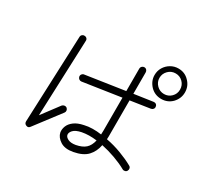

<svg xmlns="http://www.w3.org/2000/svg" viewBox="-171 -1078 1343 1286"><g transform="rotate(30 500.0 -435.0)"><path d="M531 -20Q471 -9 434.5 -32.5Q398 -56 391 -90Q387 -113 396.5 -138Q406 -163 432.5 -183Q459 -203 504 -212Q533 -219 566.5 -219.5Q600 -220 634 -215Q634 -223 634.5 -230.5Q635 -238 635 -247V-500L342 -456Q332 -455 324 -461Q316 -467 314 -477Q312 -488 318.5 -496.5Q325 -505 335 -506L635 -551V-724Q635 -735 642.5 -742.5Q650 -750 660 -750Q671 -750 678 -742.5Q685 -735 685 -724V-559L829 -580Q840 -582 848.5 -576Q857 -570 858 -559Q860 -549 854 -541Q848 -533 837 -531L685 -508V-247Q685 -237 685 -227Q685 -217 684 -207Q743 -196 800 -174.5Q857 -153 900 -129Q910 -124 912.5 -114Q915 -104 910 -95Q906 -86 895.5 -83Q885 -80 876 -85Q835 -108 782.5 -127Q730 -146 677 -157Q667 -104 634 -68.5Q601 -33 531 -20ZM172 -15Q155 -21 155 -40L182 -708Q182 -719 190 -726Q198 -733 208 -732Q219 -732 226 -724.5Q233 -717 232 -706L209 -118L308 -250Q315 -258 325.5 -259.5Q336 -261 344 -255Q352 -248 353.5 -238Q355 -228 349 -220L200 -24Q189 -8 172 -15ZM863 -622Q814 -622 780 -656Q745 -693 745 -739Q745 -772 761 -798.5Q777 -825 804 -841Q831 -857 863 -857Q913 -857 946 -822Q980 -788 980 -739Q980 -692 946 -656Q912 -622 863 -622ZM863 -660Q896 -660 919 -683Q942 -706 942 -739Q942 -773 919 -796Q896 -819 863 -819Q830 -819 807 -796Q783 -772 783 -739Q783 -707 807 -683Q830 -660 863 -660ZM522 -69Q569 -78 593.5 -100Q618 -122 628 -165Q597 -169 568.5 -168.5Q540 -168 514 -163Q471 -154 454 -135.5Q437 -117 440 -100Q443 -84 464.5 -73.5Q486 -63 522 -69Z"/></g></svg>

Font: Zen Kurenaido
Style: Regular
Weight: 400
Designer: Yoshimichi Ohira
Foundry: Positype
Version: Version 1.001